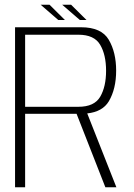

<svg xmlns="http://www.w3.org/2000/svg" viewBox="-20 -790 567 810"><path d="M43.5 0H86V-310H303L424.5 0H471L348 -311.5Q412.5 -318.5 439 -362.5Q470 -415 470 -492Q470 -569 439 -622Q408 -675 322 -675H43.5ZM86 -339.5V-643.5H311Q377.5 -643.5 402.5 -601.2Q427.5 -559 427.5 -491.5Q427.5 -424.5 402.8 -382Q378 -339.5 311 -339.5ZM317 -705.5H345L280 -770H242.5ZM226 -705.5H254L189 -770H151.5Z"/></svg>

Font: Anybody Thin ExtraLight
Style: Regular
Weight: 250
Version: Version 1.113;gftools[0.9.25]